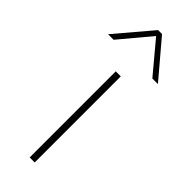

<svg xmlns="http://www.w3.org/2000/svg" viewBox="-285 -735 757 757"><g transform="rotate(45 94.0 -356.5)"><path d="M83 -713H105L233 -562H202L94 -691L-14 -562H-45ZM80 -480H108V0H80Z"/></g></svg>

Font: Prompt Thin
Style: Regular
Weight: 250
Designer: Katatrad Team
Foundry: CadsonDemak
Version: Version 1.001